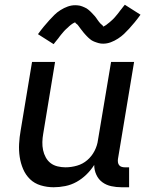

<svg xmlns="http://www.w3.org/2000/svg" viewBox="-20 -781 640 809"><path d="M206 8Q178 8 151.5 0Q125 -8 106.5 -26Q88 -44 77.5 -68.5Q67 -93 63 -120Q59 -147 60.5 -175Q62 -203 67 -231L115 -520H212L162 -217Q159 -200 158.5 -182.5Q158 -165 161.5 -148.5Q165 -132 173 -117.5Q181 -103 193.5 -93.5Q206 -84 222.5 -80Q239 -76 256 -76Q280 -76 304.5 -83Q329 -90 348 -106.5Q367 -123 378.5 -145.5Q390 -168 393 -192L448 -520H545L477 -111Q476 -104 477 -97Q478 -90 482 -85Q486 -80 492.5 -78Q499 -76 506 -76H524V8H492Q470 8 449 3.5Q428 -1 411.5 -13Q395 -25 386 -44.5Q377 -64 377 -86Q363 -64 344 -45.5Q325 -27 302.5 -14.5Q280 -2 255 3Q230 8 206 8ZM206 -595 140 -637Q153 -655 165 -669.5Q177 -684 188 -696Q199 -708 209.5 -718.5Q220 -729 235 -738.5Q250 -748 265.5 -753.5Q281 -759 297 -759Q302 -759 307 -758.5Q312 -758 317 -757Q322 -756 326.5 -754Q331 -752 336 -750Q341 -748 345 -745.5Q349 -743 352.5 -740Q356 -737 360 -733.5Q364 -730 367 -726.5Q370 -723 373.5 -719.5Q377 -716 380 -712.5Q383 -709 385 -706Q387 -703 390.5 -698Q394 -693 397.5 -688.5Q401 -684 404 -681Q407 -678 411 -675Q415 -672 414 -669Q415 -669 419.5 -671Q424 -673 427 -675.5Q430 -678 434.5 -681.5Q439 -685 441 -686.5Q443 -688 445 -690Q447 -692 449.5 -694Q452 -696 454.5 -698.5Q457 -701 459.5 -703.5Q462 -706 464.5 -709Q467 -712 469.5 -715Q472 -718 475 -721.5Q478 -725 480.5 -728.5Q483 -732 486 -736Q489 -740 492.5 -744Q496 -748 499 -752.5Q502 -757 506 -761L572 -719Q559 -701 547 -686.5Q535 -672 524 -660Q513 -648 502.5 -638Q492 -628 477.5 -618.5Q463 -609 447 -603Q431 -597 415 -597Q410 -597 405 -597.5Q400 -598 395 -599.5Q390 -601 385.5 -602.5Q381 -604 376 -606Q371 -608 367 -610.5Q363 -613 359.5 -616Q356 -619 352 -622.5Q348 -626 345 -629.5Q342 -633 338.5 -636.5Q335 -640 332 -644Q329 -648 327 -650.5Q325 -653 321 -658Q317 -663 314 -667.5Q311 -672 308 -675.5Q305 -679 301 -681.5Q297 -684 297 -687Q296 -687 292 -685Q288 -683 285 -681Q282 -679 277.5 -675.5Q273 -672 271 -670Q269 -668 267 -666Q265 -664 262.5 -662Q260 -660 257.5 -657.5Q255 -655 252.5 -652.5Q250 -650 247.5 -647Q245 -644 242.5 -641Q240 -638 237 -634.5Q234 -631 231.5 -627.5Q229 -624 226 -620Q223 -616 219.5 -612Q216 -608 213 -604Q210 -600 206 -595Z"/></svg>

Font: Iosevka Custom Medium
Style: Italic
Weight: 500
Italic angle: -9°
Designer: Belleve Invis
Foundry: Belleve Invis
Version: Version 27.0.1